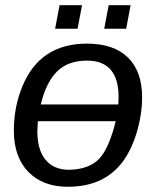

<svg xmlns="http://www.w3.org/2000/svg" viewBox="-20 -705 596 735"><path d="M524 -333Q524 -268 504 -200Q484 -132 449 -85Q377 10 240 10Q144 10 88.5 -47Q33 -104 33 -205Q33 -296 66 -375Q133 -538 313 -538Q415 -538 469.5 -485Q524 -432 524 -333ZM423 -241H125L123 -203Q123 -131 154.5 -93Q186 -55 245 -55Q321 -57 359 -96.5Q397 -136 423 -241ZM433 -305 434 -333Q434 -473 313 -473Q241 -473 199 -432Q157 -391 136 -305ZM463 -595H379L396 -685H480ZM277 -595H191L208 -685H294Z"/></svg>

Font: Libra Sans
Style: Italic
Weight: 400
Italic angle: -12°
Foundry: Context Ltd
Version: Version 1.002